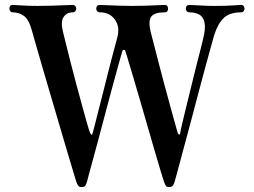

<svg xmlns="http://www.w3.org/2000/svg" viewBox="-20 -746 1030 778"><path d="M308 12Q296 12 289 -10Q287 -17 277 -49.5Q267 -82 252.5 -131.5Q238 -181 220.5 -240Q203 -299 185.5 -359Q168 -419 152 -473Q136 -527 125 -566.5Q114 -606 109 -623Q97 -667 77 -681.5Q57 -696 31 -696Q26 -696 22 -700.5Q18 -705 18 -710Q18 -726 31 -726Q42 -726 68 -724Q94 -722 132 -722Q161 -722 191.5 -723Q222 -724 245 -725Q268 -726 274 -726Q282 -726 285.5 -721Q289 -716 289 -710Q289 -705 285 -700.5Q281 -696 274 -696Q251 -696 238 -677.5Q225 -659 235 -618Q238 -606 246 -573.5Q254 -541 265 -497.5Q276 -454 288.5 -407.5Q301 -361 312.5 -319Q324 -277 332.5 -247Q341 -217 345 -208Q352 -193 355 -205Q357 -211 363.5 -237Q370 -263 380 -302Q390 -341 401 -384.5Q412 -428 422.5 -470Q433 -512 442 -544.5Q451 -577 455 -593Q467 -636 446 -666Q425 -696 385 -696Q378 -696 374 -700.5Q370 -705 370 -710Q370 -726 385 -726Q391 -726 412 -725Q433 -724 461 -723Q489 -722 515 -722Q544 -722 572.5 -723Q601 -724 621.5 -725Q642 -726 647 -726Q661 -726 661 -710Q661 -705 658 -700.5Q655 -696 647 -696Q607 -696 593.5 -679.5Q580 -663 590 -619Q593 -608 601.5 -574.5Q610 -541 622 -495Q634 -449 647 -400Q660 -351 672 -308Q684 -265 691.5 -237.5Q699 -210 700 -208Q702 -202 705.5 -201Q709 -200 710 -205Q711 -214 717.5 -242Q724 -270 733.5 -308.5Q743 -347 753.5 -390Q764 -433 774 -473Q784 -513 792 -543.5Q800 -574 803 -588Q814 -632 808.5 -655.5Q803 -679 786.5 -687.5Q770 -696 748 -696Q741 -696 737 -700.5Q733 -705 733 -710Q733 -726 748 -726Q758 -726 789 -724Q820 -722 848 -722Q898 -722 922.5 -724Q947 -726 957 -726Q964 -726 967.5 -721Q971 -716 971 -710Q971 -705 967 -700.5Q963 -696 957 -696Q911 -696 887 -673.5Q863 -651 848 -604Q846 -597 836.5 -563Q827 -529 813 -477.5Q799 -426 783 -365.5Q767 -305 751 -244.5Q735 -184 721 -133Q707 -82 698.5 -49Q690 -16 688 -11Q685 -1 681 5.5Q677 12 663 12Q656 12 652.5 7.5Q649 3 644 -11Q642 -17 632.5 -48Q623 -79 609 -127Q595 -175 579 -230.5Q563 -286 547 -341Q531 -396 517.5 -441.5Q504 -487 495.5 -515Q487 -543 486 -543Q486 -543 485 -543Q479 -546 477 -541Q478 -547 472 -526Q466 -505 455 -465.5Q444 -426 430.5 -375.5Q417 -325 402.5 -270.5Q388 -216 375 -167Q358 -105 346 -60.5Q334 -16 332 -8Q329 1 325.5 6.5Q322 12 308 12Z"/></svg>

Font: Zen Old Mincho Black
Style: Regular
Weight: 900
Designer: Yoshimichi Ohira
Foundry: Positype
Version: Version 1.001